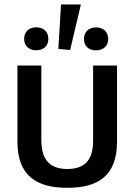

<svg xmlns="http://www.w3.org/2000/svg" viewBox="-20 -853 607 882"><path d="M289.1 9.8C427.7 9.8 517.6 -43 517.6 -202.1V-551.8H407.7V-207C407.7 -124 375 -76.7 289.1 -76.7C201.2 -76.7 169.9 -127 169.9 -211.9V-551.8H60.1V-202.1C60.1 -43.5 150.4 9.8 289.1 9.8ZM146.5 -622.1C179.7 -622.1 202.1 -641.6 202.1 -674.3C202.1 -707.5 179.7 -727.5 146.5 -727.5C113.8 -727.5 90.8 -707.5 90.8 -674.3C90.8 -641.1 113.8 -622.1 146.5 -622.1ZM302.2 -623.5 351.6 -832.5H260.3L248 -628.4ZM420.9 -621.6C453.1 -621.6 477.1 -640.6 477.1 -673.8C477.1 -707 454.1 -727.1 421.4 -727.1C388.7 -727.1 365.7 -707.5 365.7 -673.8C365.7 -641.1 387.7 -621.6 420.9 -621.6Z"/></svg>

Font: Winston Medium
Style: Regular
Weight: 500
Designer: Vernon Adams, Kim Jin-seong, David Berlow, Cristiano Sobral
Foundry: The Winston Project Authors
Version: Version 3.004